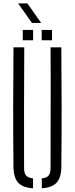

<svg xmlns="http://www.w3.org/2000/svg" viewBox="-20 -1070 427 1096"><path d="M57 -114Q55 -287.5 55.2 -457Q55.5 -626.5 57 -800H118.5Q117 -626.5 117.2 -455.2Q117.5 -284 117.5 -110.5Q117.5 -81.5 128.8 -68.2Q140 -55 168.5 -51.5V5Q110 1 84 -27.2Q58 -55.5 57 -114ZM218.5 5V-51.5Q247 -55 257.8 -68.2Q268.5 -81.5 268.5 -110.5Q268.5 -284 269.2 -455.2Q270 -626.5 268.5 -800H330Q331.5 -626.5 331.8 -457Q332 -287.5 330 -114Q329 -55.5 303 -27.2Q277 1 218.5 5ZM218 -840V-899H277V-840ZM110 -840V-899H169V-840ZM162.5 -939 83.5 -1050.5H136.5L215 -939Z"/></svg>

Font: Big Shoulders Stencil Text Light
Style: Regular
Weight: 300
Designer: Patric King
Foundry: XO Type Co
Version: Version 1.000